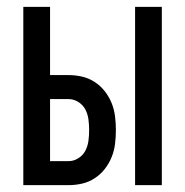

<svg xmlns="http://www.w3.org/2000/svg" viewBox="-20 -540 540 560"><path d="M374 0V-520H452V0ZM48 0V-520H126V-321H180Q200 -321 219.5 -316.5Q239 -312 256 -301Q273 -290 285.5 -274Q298 -258 305.5 -239.5Q313 -221 315.5 -201Q318 -181 318 -161Q318 -140 315.5 -120Q313 -100 305.5 -81.5Q298 -63 285.5 -47Q273 -31 256 -20Q239 -9 219.5 -4.5Q200 0 180 0ZM126 -70H180Q195 -70 208.5 -78.5Q222 -87 229 -100.5Q236 -114 238 -129.5Q240 -145 240 -161Q240 -176 238 -191.5Q236 -207 229 -220.5Q222 -234 208.5 -242.5Q195 -251 180 -251H126Z"/></svg>

Font: Zed Mono
Style: Regular
Weight: 400
Monospace: yes
Designer: Belleve Invis
Foundry: Belleve Invis
Version: Version 1.0.0; ttfautohint (v1.8.4)